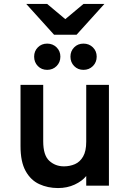

<svg xmlns="http://www.w3.org/2000/svg" viewBox="-20 -941 656 973"><path d="M274 12Q222 12 178.8 -8Q135.5 -28 109.8 -74.5Q84 -121 84 -200V-511H199V-225Q199 -154 229.8 -126Q260.5 -98 304 -98Q334 -98 359.8 -109.2Q385.5 -120.5 401.2 -147.8Q417 -175 417 -223V-511H532V0H417V-49Q396 -23 358.2 -5.5Q320.5 12 274 12ZM219 -587Q190.5 -587 171.8 -606.2Q153 -625.5 153 -654Q153 -682 171.8 -701Q190.5 -720 219 -720Q247.5 -720 266.8 -701Q286 -682 286 -654Q286 -625.5 266.8 -606.2Q247.5 -587 219 -587ZM403 -587Q374.5 -587 355.8 -606.2Q337 -625.5 337 -654Q337 -682 355.8 -701Q374.5 -720 403 -720Q431.5 -720 450.8 -701Q470 -682 470 -654Q470 -625.5 450.8 -606.2Q431.5 -587 403 -587ZM254 -765 113 -921H219L311 -844L403 -921H509L368 -765Z"/></svg>

Font: Overpass Mono Light
Style: Regular
Weight: 300
Monospace: yes
Designer: Delve Withrington, Dave Bailey
Foundry: Delve Fonts LLC
Version: Version 4.000